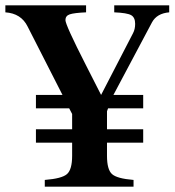

<svg xmlns="http://www.w3.org/2000/svg" viewBox="-84 -696 651 716"><path d="M547 -676V-650Q501 -646 483 -613L339 -342H450V-292H319L315 -281V-214H450V-164H315V-115Q315 -64 333.5 -47Q352 -30 414 -25V0H83V-25Q147 -30 166 -47Q185 -64 185 -115V-164H50V-214H185V-271L174 -292H50V-342H149L19 -597Q-5 -646 -64 -650V-676H237V-650Q192 -648 176 -642.5Q160 -637 160 -621Q160 -603 236 -454L293 -342L412 -572Q420 -587 420 -607Q420 -631 405 -639.5Q390 -648 342 -650V-676Z"/></svg>

Font: STIX
Style: Bold
Weight: 700
Designer: MicroPress Inc., with final additions and corrections provided by Coen Hoffman, Elsevier (retired)
Version: Version 1.1.1